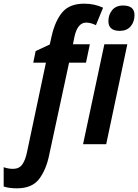

<svg xmlns="http://www.w3.org/2000/svg" viewBox="-133 -785 752 1045"><path d="M599 -703Q599 -755 537 -755Q498 -755 477.5 -730Q457 -705 457 -670Q457 -617 519 -617Q557 -617 578 -641.5Q599 -666 599 -703ZM445 0 560 -544H435L319 0ZM135 57 243 -444H335L356 -544H264L272 -584Q289 -662 336 -662Q361 -662 389 -648L428 -743Q382 -765 325 -765Q246 -765 206.5 -718.5Q167 -672 148 -588L138 -543L61 -507L48 -444H117L14 43Q5 87 -12 110.5Q-29 134 -62 134Q-88 134 -113 125V230Q-84 240 -41 240Q42 240 80.5 188.5Q119 137 135 57Z"/></svg>

Font: Noto Sans UI SemiCondensed
Style: Bold Italic
Weight: 700
Width: 4
Designer: Monotype Design Team
Foundry: Monotype Imaging Inc.
Version: 1.001